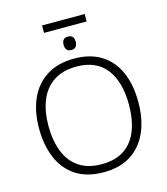

<svg xmlns="http://www.w3.org/2000/svg" viewBox="-139 -1084 1046 1201"><g transform="rotate(-15 384.0 -483.5)"><path d="M523 -977V-929H247V-977ZM385 -868Q424 -868 424 -825Q424 -781 385 -781Q346 -781 346 -825Q346 -868 385 -868ZM705 -358Q705 -249 669 -166Q633 -83 561.5 -36.5Q490 10 384 10Q276 10 204.5 -36.5Q133 -83 97.5 -166.5Q62 -250 62 -359Q62 -468 98.5 -550Q135 -632 207.5 -678.5Q280 -725 387 -725Q490 -725 561 -680.5Q632 -636 668.5 -554Q705 -472 705 -358ZM123 -359Q123 -264 151 -192.5Q179 -121 237 -81.5Q295 -42 384 -42Q474 -42 531.5 -81Q589 -120 616.5 -191.5Q644 -263 644 -358Q644 -507 579.5 -590Q515 -673 387 -673Q298 -673 239 -633.5Q180 -594 151.5 -523.5Q123 -453 123 -359Z"/></g></svg>

Font: Noto Sans Light
Style: Regular
Weight: 300
Designer: Monotype Design Team
Foundry: Monotype Imaging Inc.
Version: Version 2.007